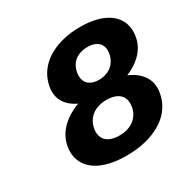

<svg xmlns="http://www.w3.org/2000/svg" viewBox="-163 -876 1032 1041"><g transform="rotate(-30 353.5 -355.5)"><path d="M252 -366C174 -337 102 -281 87 -195C81 -161 84 -131 94 -106C124 -32 209 10 340 10C382 10 421 6 458 -3C562 -28 646 -88 665 -195C680 -282 629 -336 560 -366C629 -394 690 -445 704 -522C710 -554 708 -582 699 -607C673 -679 592 -721 469 -721C429 -721 392 -717 358 -708C260 -683 182 -624 164 -522C150 -445 193 -394 252 -366ZM361 -104C286 -104 249 -143 260 -205C271 -268 321 -307 395 -307C470 -307 507 -268 496 -205C485 -143 435 -104 361 -104ZM416 -421C351 -421 322 -460 332 -515C342 -571 383 -607 449 -607C514 -607 544 -570 534 -515C524 -460 481 -421 416 -421Z"/></g></svg>

Font: Asimov
Style: XWidIt
Weight: 500
Designer: Google
Version: Version 2.000980; 2014